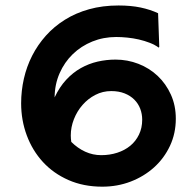

<svg xmlns="http://www.w3.org/2000/svg" viewBox="-20 -682 723 714"><path d="M58.6 -297.9Q58.6 -344.2 68.8 -389.4Q79.1 -434.6 99.6 -474.9Q120.1 -515.1 150.6 -549.3Q181.2 -583.5 221.4 -608.6Q261.7 -633.8 311.5 -647.7Q361.3 -661.6 420.9 -661.6Q466.8 -661.6 502.7 -654.1Q538.6 -646.5 567.9 -632.8L572.3 -507.8L570.3 -504.9Q555.7 -515.6 536.6 -522.9Q517.6 -530.3 496.3 -535.2Q475.1 -540 453.4 -542.2Q431.6 -544.4 412.1 -544.4Q364.7 -544.4 323.2 -527.6Q281.7 -510.7 250.7 -480.7Q219.7 -450.7 201.7 -409.7Q183.6 -368.7 183.1 -319.8Q201.2 -358.4 226.1 -385.3Q251 -412.1 280.5 -428.7Q310.1 -445.3 343 -452.9Q376 -460.4 409.7 -460.4Q454.1 -460.4 494.9 -444.6Q535.6 -428.7 566.4 -399.7Q597.2 -370.6 615.5 -330.1Q633.8 -289.6 633.8 -240.7Q633.8 -186 612.1 -139.6Q590.3 -93.3 553 -59.6Q515.6 -25.9 466.1 -6.8Q416.5 12.2 360.4 12.2Q290.5 12.2 234.6 -12.5Q178.7 -37.1 139.6 -79.6Q100.6 -122.1 79.6 -178.5Q58.6 -234.9 58.6 -297.9ZM245.1 -154.3Q268.6 -130.9 296.9 -117.9Q325.2 -105 356.4 -105Q388.2 -105 416 -114Q443.8 -123 464.4 -139.9Q484.9 -156.7 496.8 -181.4Q508.8 -206.1 508.8 -236.8Q508.8 -258.3 501.5 -277.6Q494.1 -296.9 479.5 -311.5Q464.8 -326.2 443.4 -334.7Q421.9 -343.3 393.6 -343.3Q361.8 -343.3 334.5 -329.1Q307.1 -314.9 286.9 -291.7Q266.6 -268.6 254.9 -238.8Q243.2 -209 243.2 -178.2Q243.2 -172.4 243.7 -166.3Q244.1 -160.2 245.1 -154.3Z"/></svg>

Font: Hammersmith One
Style: Regular
Weight: 400
Designer: Nicole Fally
Foundry: Nicole Fally
Version: Version 1.002